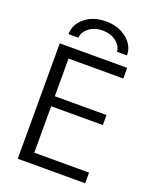

<svg xmlns="http://www.w3.org/2000/svg" viewBox="-170 -1044 927 1142"><g transform="rotate(20 293.5 -473.5)"><path d="M85 0V-730.5H511.7V-663.1H165V-424.8H492.2V-361.3H165V-67.4H511.7V0ZM115.2 -799.8Q115.2 -861.3 167.5 -904.3Q219.7 -947.3 299.8 -947.3Q379.9 -947.3 432.6 -904.3Q485.4 -861.3 485.4 -799.8H421.9Q419.9 -835.9 385.3 -862.8Q350.6 -889.6 299.8 -889.6Q249 -889.6 214.4 -862.8Q179.7 -835.9 177.7 -799.8Z"/></g></svg>

Font: GenEi M Gothic v2 Regular
Style: Regular
Weight: 400
Version: Version 2.0